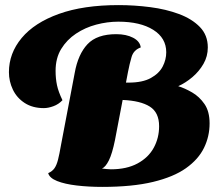

<svg xmlns="http://www.w3.org/2000/svg" viewBox="-20 -709 868 753"><path d="M381 24Q328 24 281 18.5Q234 13 204 1Q174 -11 169 -30Q185 -37 193.5 -49Q202 -61 207.5 -82.5Q213 -104 219 -139L273 -423Q286 -496 323 -535.5Q360 -575 436 -575Q475 -575 502 -561Q529 -547 532 -523Q504 -513 496 -485.5Q488 -458 482 -427L474 -385H484Q539 -385 571.5 -403Q604 -421 618 -448Q632 -475 632 -504Q632 -560 581 -592Q530 -624 444 -624Q401 -624 357.5 -612.5Q314 -601 278 -577Q242 -553 220 -517Q198 -481 198 -431Q198 -401 203.5 -375Q209 -349 225 -316Q210 -300 189.5 -292.5Q169 -285 152 -285Q108 -285 77 -305Q46 -325 30.5 -357.5Q15 -390 15 -426Q15 -500 65 -560Q115 -620 211 -654.5Q307 -689 445 -689Q507 -689 569 -681Q631 -673 682 -654Q733 -635 764 -603Q795 -571 795 -523Q795 -488 778 -458.5Q761 -429 734.5 -406.5Q708 -384 679 -371Q705 -363 733.5 -346.5Q762 -330 782 -301Q802 -272 802 -225Q802 -174 780 -129Q758 -84 709.5 -49.5Q661 -15 580 4.5Q499 24 381 24ZM415 -45Q477 -45 519.5 -68Q562 -91 583 -129.5Q604 -168 604 -214Q604 -268 567.5 -291Q531 -314 461 -317L431 -160Q420 -106 407 -80Q394 -54 380 -48Q390 -47 398.5 -46Q407 -45 415 -45Z"/></svg>

Font: Sansita Swashed Light ExtraBold
Style: Regular
Weight: 800
Version: Version 1.003